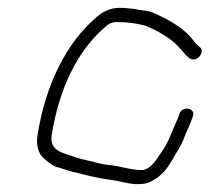

<svg xmlns="http://www.w3.org/2000/svg" viewBox="-20 -504 533 488"><path d="M487 -385C481.1 -389.7 476.8 -393.4 472.4 -400C447.8 -433.1 407.6 -455.2 365.9 -473C354.6 -477.4 335.7 -477.7 323.2 -481L305.5 -483C298.3 -483.7 290.7 -484 282.7 -484C259.1 -484 238.7 -472.8 223.7 -459C148.7 -394.2 95.9 -289.9 75.5 -161C72.2 -140 75.4 -126.2 81.1 -114C86.8 -103.3 109.7 -84.6 122.7 -80C140.2 -75.4 159.2 -67.4 179.1 -64C204.2 -57.5 225.5 -52.1 253.6 -48L267.3 -46C284.9 -43.4 303.3 -37.5 323.7 -36C346.5 -36 353.5 -36.6 371.4 -47C393.3 -59.8 405.8 -77 418.7 -99C427.9 -116.4 441.7 -134.8 448.5 -155C455.7 -173.8 463.6 -187.8 469.8 -207C479.3 -230.2 442.7 -236.5 435.9 -214C429.9 -195.6 421.2 -180.8 414.8 -163C408 -145.2 398.3 -128 388.1 -114C376.9 -97.1 366.2 -78.6 345.4 -72H331.4C312.5 -73.7 294.6 -78 278.9 -81.5C264.8 -84.6 245.9 -84.9 232.1 -89C214.2 -93.7 190.4 -98.4 172.5 -104C142.7 -115.5 104.7 -118.3 111.5 -161C130.2 -279.2 177.1 -374.7 245.7 -434C254.5 -442.5 263.8 -448 277 -448C303.3 -448 326.6 -444.7 348.5 -439C379.7 -426.6 403 -412.8 426.2 -393C440.2 -379.9 447.8 -366.9 461.4 -356C478.8 -343.1 504.4 -372 487 -385Z"/></svg>

Font: CiSf OpenHand
Style: Obl
Weight: 400
Foundry: Cannot Into Space Fonts
Version: Version 0.7892